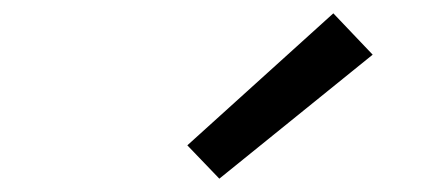

<svg xmlns="http://www.w3.org/2000/svg" viewBox="-20 -827 640 288"><path d="M309 -559 261 -609 480 -807 539 -745Z"/></svg>

Font: Iosevka Slab Extended Oblique
Style: Regular
Weight: 400
Width: 7
Italic angle: -9°
Monospace: yes
Designer: Belleve Invis
Foundry: Belleve Invis
Version: Version 11.1.0; ttfautohint (v1.8.3)